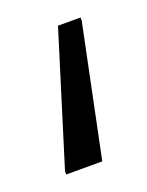

<svg xmlns="http://www.w3.org/2000/svg" viewBox="-58 -54 214 280"><g transform="rotate(-20 49.0 86.0)"><path d="M0 190V185L63 -18H98V-13L56 190Z"/></g></svg>

Font: Saira Ultra Condensed
Style: Regular
Weight: 400
Width: 1
Designer: Hector Gatti with collaboration of the Omnibus-Type team
Foundry: Omnibus-Type
Version: Version 1.001; ttfautohint (v1.8)